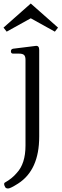

<svg xmlns="http://www.w3.org/2000/svg" viewBox="-36 -772 350 1092"><path d="M187 -488V5Q187 195 67 272Q23 300 10.5 300Q-2 300 -6 293Q-19 271 -6 265Q33 243 59 212Q109 159 109 56V-432Q109 -452 100.5 -459.5Q92 -467 73 -467H39Q26 -467 26 -480Q26 -493 39 -495L168 -511Q187 -513 187 -488ZM2 -592 -16 -615 139 -752 294 -615 276 -592 139 -668Z"/></svg>

Font: Lustria
Style: Regular
Weight: 400
Designer: Matthew Desmond
Foundry: Matthew Desmond
Version: Version 001.001; ttfautohint (v1.6)